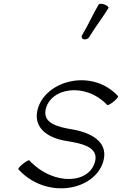

<svg xmlns="http://www.w3.org/2000/svg" viewBox="-20 -994 655 1033"><path d="M459 -793C491 -847 531 -897 563 -950C567 -955 558 -964 544 -969C530 -975 515 -975 511 -970C479 -916 455 -860 423 -807C416 -798 419 -787 429 -783C439 -780 453 -784 459 -793ZM79 -83C234 86 501 29 538 -135C560 -233 468 -281 368 -298C294 -310 212 -330 225 -401C247 -521 437 -555 557 -429C559 -426 575 -434 591 -447C607 -460 618 -474 615 -477C473 -631 216 -559 181 -399C160 -304 240 -251 335 -236C414 -223 506 -206 493 -132C468 -4 269 9 138 -131C135 -134 120 -126 104 -113C87 -100 76 -86 79 -83Z"/></svg>

Font: Nupuram ExtraLight Oblique
Style: Regular
Weight: 200
Designer: Santhosh Thottingal (santhosh.thottingal@gmail.com)
Foundry: SMC
Version: Version 1.000